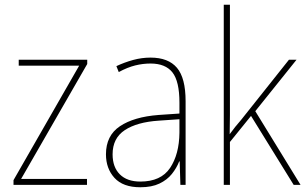

<svg xmlns="http://www.w3.org/2000/svg" viewBox="-20 -780 1288 810"><path d="M347 0H37V-20L314 -503H59V-528H348V-510L69 -25H347Z M615 -537Q690 -537 726.5 -494Q763 -451 763 -353V0H741L738 -99H736Q725 -71 705 -46Q685 -21 652.5 -5.5Q620 10 572 10Q499 10 463 -29.5Q427 -69 427 -129Q427 -208 486 -247.5Q545 -287 649 -295L737 -301V-347Q737 -437 707.5 -474.5Q678 -512 615 -512Q583 -512 550.5 -504Q518 -496 481 -476L471 -501Q505 -517 541.5 -527Q578 -537 615 -537ZM650 -271Q558 -265 506.5 -231Q455 -197 455 -129Q455 -75 485.5 -44.5Q516 -14 572 -14Q659 -14 697.5 -71.5Q736 -129 737 -220V-277Z M950 -376Q950 -333 950 -295Q950 -257 949 -214Q963 -233 973 -245.5Q983 -258 997 -274L1199 -528H1231L1057 -311L1248 0H1219L1039 -291L950 -181V0H924V-760H950Z"/></svg>

Font: Noto Sans Tamil SemiCondensed Thin
Style: Regular
Weight: 100
Width: 4
Designer: Jelle Bosma - Monotype Design Team
Foundry: Monotype Imaging Inc.
Version: Version 2.004; ttfautohint (v1.8.4.7-5d5b)